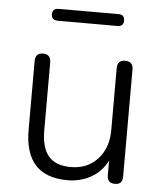

<svg xmlns="http://www.w3.org/2000/svg" viewBox="-50 -722 655 774"><g transform="rotate(5 277.0 -334.5)"><path d="M157 -629Q131 -629 131 -653Q131 -677 157 -677H398Q423 -677 423 -653Q423 -629 398 -629ZM251 8Q78 8 78 -181V-459Q78 -492 109 -492Q141 -492 141 -459V-184Q141 -114 170 -80Q199 -46 260 -46Q327 -46 368.5 -91Q410 -136 410 -209V-459Q410 -492 442 -492Q474 -492 474 -459V-26Q474 6 444 6Q412 6 412 -26V-85Q388 -39 345.5 -15.5Q303 8 251 8Z"/></g></svg>

Font: Chiron GoRound TC L
Style: Regular
Weight: 300
Designer: Ryoko NISHIZUKA 西塚涼子 (kana, bopomofo & ideographs); Paul D. Hunt (Latin, Greek & Cyrillic); Sandoll Communications 산돌커뮤니
Foundry: Adobe
Version: Version 1.000;hotconv 1.1.1;makeotfexe 2.6.0